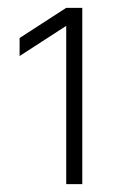

<svg xmlns="http://www.w3.org/2000/svg" viewBox="-20 -850 300 490"><path d="M30 -753 149 -830H190V-380H149V-784L30 -707Z"/></svg>

Font: PT Root UI Web Light
Style: Regular
Weight: 300
Designer: Vitaly Kuzmin
Foundry: ParaType Ltd.
Version: Version 1.000W